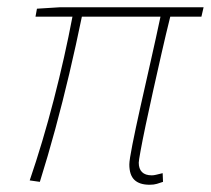

<svg xmlns="http://www.w3.org/2000/svg" viewBox="-20 -498 582 530"><path d="M393 12Q365 12 351 -1.5Q337 -15 337 -44Q337 -56 345.5 -99Q354 -142 367.5 -202.5Q381 -263 396 -329Q411 -395 423 -452H206Q190 -374 171.5 -295.5Q153 -217 132.5 -141.5Q112 -66 90 4L62 0Q98 -105 128.5 -223Q159 -341 180 -452H78L82 -474L146 -478H542L536 -452H450Q438 -404 426 -351Q414 -298 402.5 -246.5Q391 -195 382 -152Q373 -109 368 -81.5Q363 -54 363 -49Q363 -32 372 -23Q381 -14 399 -14Q404 -14 410.5 -15.5Q417 -17 429 -20L430 4Q421 7 413 9.5Q405 12 393 12Z"/></svg>

Font: Source Sans Variable
Style: Italic
Weight: 200
Italic angle: -11°
Designer: Paul D. Hunt
Foundry: Adobe Systems Incorporated
Version: Version 3.006;hotconv 1.0.111;makeotfexe 2.5.65597